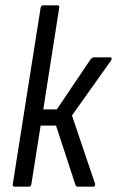

<svg xmlns="http://www.w3.org/2000/svg" viewBox="-20 -703 441 723"><path d="M395 -487Q400 -487 400.5 -483.5Q401 -480 398 -475L251 -268L338 -11Q340 0 330 0H273Q266 0 264 -7L191 -230H133L98 -9Q97 0 88 0H35Q27 0 28 -9L133 -674Q135 -683 143 -683H196Q205 -683 203 -674L143 -291H194L322 -481Q328 -487 333 -487Z"/></svg>

Font: Sofia Sans Condensed
Style: Italic
Weight: 400
Italic angle: -9°
Designer: Botio Nikoltchev, Ani Petrova
Foundry: lettersoup
Version: Version 4.101